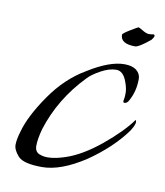

<svg xmlns="http://www.w3.org/2000/svg" viewBox="-54 -420 408 475"><g transform="rotate(10 150.0 -183.0)"><path d="M14 -68Q25 -109 62 -162.5Q99 -216 149 -245Q202 -278 239 -278Q259 -278 269.5 -269.5Q280 -261 280 -248Q280 -218 267 -194Q262 -183 254 -184Q251 -185 252.5 -191Q254 -197 254 -208.5Q254 -220 248 -236Q239 -261 221.5 -261Q204 -261 183 -249.5Q162 -238 152 -227Q91 -164 66 -84Q59 -58 59 -41.5Q59 -25 73 -21Q94 -13 135 -26.5Q176 -40 221.5 -77.5Q267 -115 290 -147Q296 -141 282 -119Q248 -72 190 -32Q129 8 82 8Q35 8 21.5 -7Q8 -22 8 -35Q8 -48 14 -68ZM257 -326Q220 -326 220 -349Q220 -352 238 -363Q256 -374 257.5 -374Q259 -374 269 -368Q279 -362 285 -362Q291 -362 295.5 -363Q300 -364 300 -359Q299 -355 294 -349Q266 -326 257 -326Z"/></g></svg>

Font: Italianno
Style: Regular
Weight: 400
Designer: Robert E. Leuschke
Foundry: Robert E. Leuschke
Version: Version 1.003